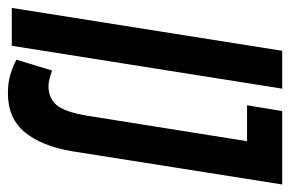

<svg xmlns="http://www.w3.org/2000/svg" viewBox="-160 -594 750 497"><g transform="rotate(90 215.5 -345.0)"><path d="M-13 0 98 -700H196L85 0ZM121 -12 149 -104Q158 -101 169.5 -98Q181 -95 189 -95Q220 -95 238 -115.5Q256 -136 266 -195L332 -609H239L254 -700H444L358 -156Q345 -78 309 -34Q273 10 208 10Q180 10 159 3.5Q138 -3 121 -12Z"/></g></svg>

Font: Georama ExtraCondensed SemiBold
Style: Italic
Weight: 600
Width: 2
Italic angle: -9°
Designer: Jean-Baptiste Levee
Foundry: Production Type
Version: Version 1.000